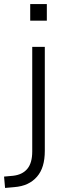

<svg xmlns="http://www.w3.org/2000/svg" viewBox="-77 -730 319 947"><path d="M72 -628V-710H154V-628ZM-52 197 -57 141 -13 137Q33 132 57.5 103Q82 74 82 17V-499H144V14Q144 56 134.5 87.5Q125 119 105.5 141.5Q86 164 58.5 177Q31 190 -7 193Z"/></svg>

Font: Nunitoga
Style: Light
Weight: 300
Designer: Vernon Adams
Foundry: Vernon Adams
Version: Version 1.0